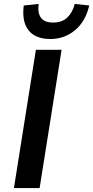

<svg xmlns="http://www.w3.org/2000/svg" viewBox="-20 -959 475 979"><path d="M51 0 163 -705H294L182 0ZM236 -760Q186 -760 153.5 -780Q121 -800 107.5 -838Q94 -876 101 -931L177 -939Q171 -894 188.5 -869Q206 -844 251 -844Q296 -844 323 -869.5Q350 -895 361 -939L435 -931Q416 -849 362 -804.5Q308 -760 236 -760Z"/></svg>

Font: Nunito Sans 7pt SemiCondensed
Style: Bold Italic
Weight: 700
Width: 4
Italic angle: -9°
Designer: Vernon Adams
Foundry: Vernon Adams
Version: Version 3.101;gftools[0.9.27]